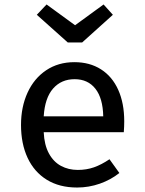

<svg xmlns="http://www.w3.org/2000/svg" viewBox="-20 -834 655 867"><path d="M177.4 -236.9Q180 -179.5 200.8 -141.3Q221.5 -103.1 255.4 -84.9Q289.2 -66.7 331.3 -66.7Q370.8 -66.7 404.4 -78.5Q437.9 -90.3 474.4 -114.9L519 -52.8Q480.5 -22.1 430.8 -4.6Q381 12.8 328.2 12.8Q248.2 12.8 191.3 -22.3Q134.4 -57.4 104.6 -121.3Q74.9 -185.1 74.9 -269.7Q74.9 -351.3 104.4 -415.6Q133.8 -480 188.5 -516.7Q243.1 -553.3 315.9 -553.3Q385.1 -553.3 435.9 -521Q486.7 -488.7 513.8 -428.5Q541 -368.2 541 -286.2Q541 -262.6 539 -236.9ZM177.4 -308.7H446.2Q444.6 -390.3 410.8 -433.3Q376.9 -476.4 316.9 -476.4Q256.9 -476.4 219.7 -434.1Q182.6 -391.8 177.4 -308.7ZM319 -720 447.7 -813.8 489.7 -767.2 350.8 -642.1H286.2L146.2 -767.2L190.3 -813.8Z"/></svg>

Font: Fira Code Fixed Retina
Style: Regular
Weight: 450
Monospace: yes
Designer: Carrois Corporate, Edenspiekermann AG, Nikita Prokopov
Foundry: Carrois Corporate, Edenspiekermann AG, Nikita Prokopov
Version: Version 5.002